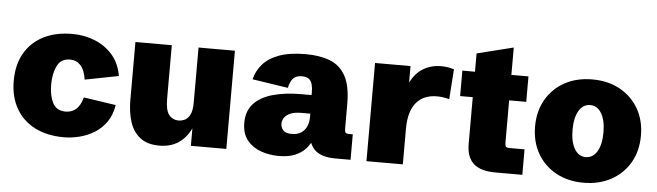

<svg xmlns="http://www.w3.org/2000/svg" viewBox="-45 -843 3512 1027"><g transform="rotate(5 1711.0 -330.0)"><path d="M320.8 13.7Q230.5 13.7 164.8 -20Q99.1 -53.7 63.5 -116.2Q27.8 -178.7 27.8 -264.2Q27.8 -350.1 63.2 -412.1Q98.6 -474.1 164.1 -507.6Q229.5 -541 319.3 -541Q381.3 -541 437.7 -519Q494.1 -497.1 534.2 -452.1Q574.2 -407.2 585.9 -338.4L405.3 -303.2Q397.5 -355.5 374.8 -379.4Q352.1 -403.3 318.4 -403.3Q269.5 -403.3 249.3 -362.1Q229 -320.8 229 -261.2Q229 -202.1 249 -163.1Q269 -124 318.8 -124Q350.6 -124 373.8 -143.6Q397 -163.1 409.2 -208L582.5 -182.1Q573.7 -127.9 547.4 -90.3Q521 -52.7 483.4 -30Q445.8 -7.3 403.6 3.2Q361.3 13.7 320.8 13.7Z M833.5 13.7Q768.6 13.7 730 -16.6Q691.4 -46.9 674.8 -98.6Q658.2 -150.4 658.2 -214.4V-527.3H853.5V-239.7Q853.5 -176.8 873.5 -152.8Q893.6 -128.9 926.3 -128.9Q938.5 -128.9 955.1 -135.5Q971.7 -142.1 984.4 -164.1Q997.1 -186 997.1 -231.9V-527.3H1192.4V0H1002V-123.5L1005.9 -101.6Q979.5 -43.9 936.8 -15.1Q894 13.7 833.5 13.7Z M1474.1 13.2Q1425.3 13.2 1379.9 -2.4Q1334.5 -18.1 1305.2 -53.5Q1275.9 -88.9 1275.9 -147.9Q1275.9 -211.9 1312.7 -251.2Q1349.6 -290.5 1415 -308.6Q1480.5 -326.7 1566.9 -326.7H1630.4L1621.6 -309.6V-341.3Q1621.6 -384.8 1607.7 -403.6Q1593.8 -422.4 1562 -422.4Q1530.8 -422.4 1514.9 -405.5Q1499 -388.7 1491.7 -354L1299.8 -383.3Q1310.5 -428.2 1341.3 -464.1Q1372.1 -500 1428.5 -521Q1484.9 -542 1572.3 -542Q1646.5 -542 1701.2 -521.2Q1755.9 -500.5 1785.9 -447Q1815.9 -393.6 1815.9 -294.9V-164.1Q1815.9 -147.5 1820.6 -142.1Q1825.2 -136.7 1840.3 -136.7H1859.4V0H1776.4Q1701.2 0 1665.8 -34.9Q1630.4 -69.8 1630.4 -140.1V-155.3L1666.5 -138.2Q1661.1 -116.7 1650.6 -90.8Q1640.1 -64.9 1619.4 -41.3Q1598.6 -17.6 1563.5 -2.2Q1528.3 13.2 1474.1 13.2ZM1534.2 -110.4Q1563.5 -110.4 1583.3 -122.8Q1603 -135.3 1613.3 -157.7Q1623.5 -180.2 1623.5 -210V-227.1H1578.6Q1536.6 -227.1 1513.9 -216.1Q1491.2 -205.1 1482.7 -189.7Q1474.1 -174.3 1474.1 -160.2Q1474.1 -153.3 1477.8 -141.4Q1481.4 -129.4 1494.1 -119.9Q1506.8 -110.4 1534.2 -110.4Z M1944.8 0V-527.3H2135.3V-403.3L2127 -420.9Q2153.3 -482.9 2197.3 -512Q2241.2 -541 2299.3 -541Q2315.4 -541 2332.8 -538.6Q2350.1 -536.1 2368.2 -530.3L2356.9 -369.1Q2321.3 -378.4 2289.6 -378.4Q2259.8 -378.4 2232.7 -368.9Q2205.6 -359.4 2184.8 -337.6Q2164.1 -315.9 2152.1 -279.3Q2140.1 -242.7 2140.1 -189V0Z M2637.2 0Q2556.6 0 2519 -34.7Q2481.4 -69.3 2481.4 -140.1V-390.6H2413.6V-527.3H2481.4V-625.5L2676.8 -674.3V-527.3H2768.6V-390.6H2676.8V-164.1Q2676.8 -147.5 2681.4 -142.1Q2686 -136.7 2701.2 -136.7H2781.7V0Z M3110.8 13.7Q3026.9 13.7 2962.9 -21.5Q2898.9 -56.6 2863 -119.4Q2827.1 -182.1 2827.1 -264.2Q2827.1 -345.7 2863 -408.2Q2898.9 -470.7 2962.9 -505.9Q3026.9 -541 3110.8 -541Q3195.3 -541 3259.3 -505.9Q3323.2 -470.7 3359.4 -408.2Q3395.5 -345.7 3395.5 -263.7Q3395.5 -181.6 3359.4 -119.1Q3323.2 -56.6 3259 -21.5Q3194.8 13.7 3110.8 13.7ZM3111.3 -124Q3149.9 -124 3172.1 -161.6Q3194.3 -199.2 3194.3 -263.7Q3194.3 -328.1 3172.1 -365.7Q3149.9 -403.3 3111.3 -403.3Q3072.8 -403.3 3050.5 -365.7Q3028.3 -328.1 3028.3 -263.7Q3028.3 -198.7 3050.5 -161.4Q3072.8 -124 3111.3 -124Z"/></g></svg>

Font: Schibsted Grotesk Black
Style: Regular
Weight: 900
Designer: Bakken & Baeck AS, Henrik Kongsvoll
Foundry: Schibsted ASA
Version: Version 1.100;gftools[0.9.25]